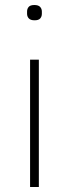

<svg xmlns="http://www.w3.org/2000/svg" viewBox="-20 -746 275 766"><path d="M118 -665Q102 -665 95 -672.5Q88 -680 88 -691V-700Q88 -711 94.5 -718.5Q101 -726 117 -726Q133 -726 140 -718.5Q147 -711 147 -700V-691Q147 -680 140.5 -672.5Q134 -665 118 -665ZM100 -508H135V0H100Z"/></svg>

Font: IBM Plex Sans Thai ExtLt
Style: Regular
Weight: 200
Designer: Mike Abbink, Paul van der Laan, Pieter van Rosmalen, Ben Mitchell, Mark Frömberg
Foundry: Bold Monday
Version: Version 1.2